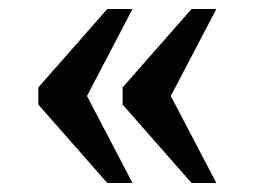

<svg xmlns="http://www.w3.org/2000/svg" viewBox="-20 -483 565 426"><path d="M405 -77H460L359 -270L460 -463H405L252 -289V-251ZM218 -77H274L173 -270L274 -463H218L65 -289V-251Z"/></svg>

Font: Noto Serif Gurmukhi Medium
Style: Regular
Weight: 500
Designer: Vaibhav Singh and the Monotype Design Team
Foundry: Monotype Imaging Inc.
Version: Version 2.004